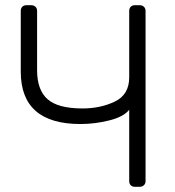

<svg xmlns="http://www.w3.org/2000/svg" viewBox="-20 -720 675 740"><path d="M500 0Q490 0 484 -6Q478 -12 478 -22V-297Q457 -270 401.5 -256Q346 -242 290 -242Q60 -242 60 -444V-678Q60 -688 66 -694Q72 -700 82 -700H100Q110 -700 116.5 -694Q123 -688 123 -678V-449Q123 -373 163.5 -337.5Q204 -302 298 -302Q367 -302 422.5 -328.5Q478 -355 478 -422V-678Q478 -688 484 -694Q490 -700 500 -700H518Q528 -700 534.5 -694Q541 -688 541 -678V-22Q541 -12 534.5 -6Q528 0 518 0Z"/></svg>

Font: Rubik AZ
Style: Regular
Weight: 300
Designer: Hubert and Fischer
Foundry: Hubert & Fischer
Version: Version 2.000